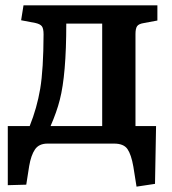

<svg xmlns="http://www.w3.org/2000/svg" viewBox="-20 -531 636 710"><path d="M484.9 159.2 473.1 85Q465.3 40.5 451.4 20.3Q437.5 0 401.9 0H155.8Q124 0 109.4 21.5Q94.7 43 87.9 83L77.1 151.9L8.8 153.8V-64.9H89.8Q116.7 -131.8 128.7 -202.9Q140.6 -273.9 141.1 -403.8Q141.1 -425.3 135 -433.6Q128.9 -441.9 111.8 -445.8L58.1 -456.1L66.9 -511.2H562V-455.1L512.2 -445.8Q493.2 -442.9 487.1 -434.3Q481 -425.8 481 -404.8V-64.9H557.1L553.2 148.9ZM167 -64.9H357.9V-443.8H225.1Q225.1 -254.4 201.2 -162.1Q189.9 -117.2 167 -64.9Z"/></svg>

Font: Literata Book SemiBold
Style: Regular
Weight: 600
Designer: Latin by Veronika Burian and Jose Scaglione. Greek by Irene Vlachou. Cyrillic by Vera Evstafieva
Foundry: TypeTogether
Version: Version 2.003;PS 002.003;hotconv 1.0.88;makeotf.lib2.5.64775